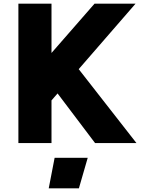

<svg xmlns="http://www.w3.org/2000/svg" viewBox="-20 -778 782 1044"><path d="M80 0ZM293 -270 260 -232V0H80V-758H260V-490L494 -758H717L408 -402L722 0H497ZM277 80H457L409 246H245Z"/></svg>

Font: Biryani Black
Style: Regular
Weight: 900
Designer: Dan Reynolds and Mathieu Reguer
Foundry: Dan Reynolds and Mathieu Reguer
Version: Version 1.004; ttfautohint (v1.1) -l 5 -r 5 -G 72 -x 0 -D la